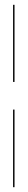

<svg xmlns="http://www.w3.org/2000/svg" viewBox="-20 -749 115 799"><path d="M40.4 30V-293H34.4V30ZM34.4 -729V-408H40.4V-729Z"/></svg>

Font: Moniqa Black
Style: Regular
Weight: 900
Designer: Rajesh Rajput
Foundry: Rajesh Rajput
Version: Version 1.000